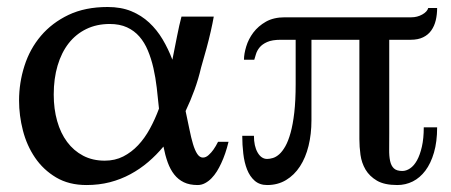

<svg xmlns="http://www.w3.org/2000/svg" viewBox="-20 -514 1283 546"><path d="M432.1 -205.1Q429.2 -234.9 425.8 -264.2Q422.4 -293.5 416.3 -320.3Q410.2 -347.2 400.6 -370.1Q391.1 -393.1 376.5 -409.9Q361.8 -426.8 341.1 -436.3Q320.3 -445.8 292 -445.8Q254.9 -445.8 225.3 -431.4Q195.8 -417 175.3 -390.9Q154.8 -364.7 143.8 -327.6Q132.8 -290.5 132.8 -245.1Q132.8 -204.1 142.6 -169.7Q152.3 -135.3 170.9 -110.4Q189.5 -85.4 216.3 -71.3Q243.2 -57.1 277.8 -57.1Q307.1 -57.1 330.6 -69.1Q354 -81.1 372.8 -101.1Q391.6 -121.1 406.2 -147.9Q420.9 -174.8 432.1 -205.1ZM629.9 -110.8Q621.6 -76.2 608.9 -49.3Q603.5 -37.6 596.7 -26.6Q589.8 -15.6 581.5 -7.1Q573.2 1.5 563.2 6.8Q553.2 12.2 542 12.2Q519 12.2 502.9 4.4Q486.8 -3.4 475.6 -17.6Q464.4 -31.7 457 -52Q449.7 -72.3 444.8 -97.2Q424.8 -73.2 401.4 -53.2Q377.9 -33.2 350.8 -18.6Q323.7 -3.9 292.5 4.2Q261.2 12.2 226.1 12.2Q175.8 12.2 139.4 -9.5Q103 -31.2 79.6 -65.7Q56.2 -100.1 45.2 -142.8Q34.2 -185.5 34.2 -228Q34.2 -278.8 49.6 -326.9Q64.9 -375 96.4 -412.1Q127.9 -449.2 175 -471.7Q222.2 -494.1 286.1 -494.1Q324.2 -494.1 353.3 -482.2Q382.3 -470.2 404.3 -449.7Q426.3 -429.2 442.4 -402.1Q458.5 -375 470.2 -344.2Q477.5 -380.4 483.6 -411.6Q489.7 -442.9 496.1 -466.8H587.9Q586.4 -458 584.2 -447.3Q582 -436.5 579.3 -424.6Q576.7 -412.6 573.5 -400.4Q570.3 -388.2 567.4 -377Q560.1 -350.1 551.8 -321.8Q544.4 -289.6 533.2 -258.8Q522 -228 507.8 -198.2Q513.7 -170.9 518.6 -146.7Q523.4 -122.6 528.8 -104.5Q534.2 -86.4 541 -76.2Q547.9 -65.9 557.1 -65.9Q565.4 -65.9 573.2 -73Q581.1 -80.1 586.9 -88.4Q593.8 -98.1 600.1 -110.8Z M1223.1 -151.9Q1223.1 -110.8 1214.1 -80.1Q1205.1 -49.3 1189.7 -28.8Q1174.3 -8.3 1153.8 2Q1133.3 12.2 1109.9 12.2Q1073.2 12.2 1052 -0.2Q1030.8 -12.7 1019.5 -31.7Q1008.3 -50.8 1005.1 -73.7Q1002 -96.7 1002 -118.2V-400.9H865.7V-171.9Q865.7 -132.8 857.4 -99.1Q849.1 -65.4 833 -40.8Q816.9 -16.1 793.5 -2Q770 12.2 739.7 12.2Q718.3 12.2 704.3 0Q690.4 -12.2 682.6 -32Q674.8 -51.8 671.9 -76.9Q668.9 -102.1 668.9 -127.9H702.1Q702.1 -98.6 712.6 -80.3Q723.1 -62 739.7 -62Q747.1 -62 756.1 -64.7Q765.1 -67.4 774.2 -75.4Q783.2 -83.5 791.5 -98.1Q799.8 -112.8 806.4 -136.5Q813 -160.2 816.9 -194.1Q820.8 -228 820.8 -274.9V-400.9H778.8Q753.9 -400.9 739.7 -394.5Q725.6 -388.2 718.3 -379.2Q710.9 -370.1 708 -360.4Q705.1 -350.6 703.1 -344.2H673.8Q673.8 -360.8 680.2 -381.8Q686.5 -402.8 700.4 -421.4Q714.4 -439.9 736.3 -452.4Q758.3 -464.8 790 -464.8H1149.9Q1166.5 -464.8 1180.7 -472.7Q1194.8 -480.5 1197.8 -491.2H1223.1Q1223.1 -472.7 1219.2 -456.3Q1215.3 -439.9 1206.5 -427.5Q1197.8 -415 1183.3 -408Q1168.9 -400.9 1147.9 -400.9H1086.9V-134.8Q1086.9 -109.9 1086.7 -89.8Q1086.4 -69.8 1089.4 -56.2Q1092.3 -42.5 1100.1 -35.2Q1107.9 -27.8 1124 -27.8Q1135.3 -27.8 1146.2 -35.2Q1157.2 -42.5 1165.8 -57.9Q1174.3 -73.2 1179.7 -96.7Q1185.1 -120.1 1185.1 -151.9Z"/></svg>

Font: BabelStone Roman
Style: Regular
Weight: 400
Designer: Walt Agee, Victor Gaultney, Peter Martin, Debbi Hosken, Becca Hirsbrunner (SIL); Andrew West (BabelStone)
Foundry: BabelStone
Version: Version 16.000